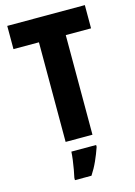

<svg xmlns="http://www.w3.org/2000/svg" viewBox="-137 -785 760 1078"><g transform="rotate(-15 243.0 -246.5)"><path d="M321 0H165V-579H17V-714H468V-579H321ZM326 72Q313 110 296 148Q279 186 256 221H160V208Q164 190 169 163Q174 136 177.5 108.5Q181 81 182 61H326Z"/></g></svg>

Font: Noto Sans Ethiopic Condensed ExtraBold
Style: Regular
Weight: 800
Width: 3
Designer: Monotype Design Team
Foundry: Monotype Imaging Inc.
Version: Version 2.102; ttfautohint (v1.8.4.7-5d5b)